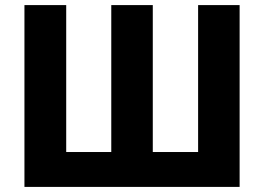

<svg xmlns="http://www.w3.org/2000/svg" viewBox="-20 -734 1037 754"><path d="M76 0V-714H240V-137H417V-714H580V-137H758V-714H921V0Z"/></svg>

Font: Noto Sans SemiCondensed ExtraBold
Style: Regular
Weight: 800
Width: 4
Designer: Monotype Design Team
Foundry: Monotype Imaging Inc.
Version: Version 2.013; ttfautohint (v1.8.4.7-5d5b)